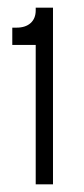

<svg xmlns="http://www.w3.org/2000/svg" viewBox="-20 -810 218 500"><path d="M73 -330V-693H12V-738H23Q46.5 -738 59.8 -750Q73 -762 73 -783V-790H118V-330Z"/></svg>

Font: Mohave Light Light
Style: Regular
Weight: 300
Version: Version 2.003